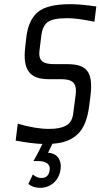

<svg xmlns="http://www.w3.org/2000/svg" viewBox="-20 -679 481 919"><path d="M301 -372H243C194 -372 162 -381 169 -437L178 -511C182 -540 192 -561 209 -574C226 -586 257 -592 304 -592C335 -592 378 -586 432 -575L441 -648C393 -655 352 -659 317 -659C244 -659 193 -647 162 -622C132 -597 114 -559 107 -508L101 -456C87 -343 123 -300 213 -300H270C323 -300 350 -287 342 -224L331 -140C328 -109 316 -88 296 -78C277 -67 250 -62 215 -62C172 -62 122 -70 65 -87L55 -6C105 3 148 9 183 10C170 37 156 65 140 92H165C191 92 222 102 218 133C215 160 202 173 178 173C164 173 150 167 137 156L116 201C130 214 149 220 174 220C218 220 263 189 270 130C276 79 246 53 210 52L231 9C284 6 324 -10 352 -37C381 -64 399 -109 407 -173L413 -220C427 -336 395 -372 301 -372Z"/></svg>

Font: Gamestation Condensed
Style: Italic
Weight: 400
Width: 3
Designer: Jonas Hecksher
Foundry: Jonas Hecksher, Playtypeª, e-types AS
Version: Version 1.003